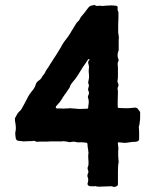

<svg xmlns="http://www.w3.org/2000/svg" viewBox="-20 -751 622 770"><path d="M40 -267Q46 -238 42 -223Q40 -217 43 -197Q45 -186 57 -186Q58 -186 61.5 -185.5Q65 -185 67 -185Q70 -184 76 -184Q80 -184 87 -184.5Q94 -185 98 -185H109Q116 -188 123 -184Q128 -181 138 -183H152H168Q177 -184 196 -184H228H230Q231 -185 232 -185Q237 -185 245.5 -183.5Q254 -182 258 -181Q265 -181 268 -182Q278 -184 286 -181Q290 -180 298 -180Q306 -181 315 -180Q318 -179 324 -179Q331 -179 331 -172Q331 -164 332 -160Q334 -150 334 -145Q336 -136 334 -132Q333 -125 335 -102Q335 -88 334 -86Q329 -76 333 -69Q336 -62 333 -56Q328 -46 333 -37Q335 -32 333 -22Q326 -4 346 -4H360Q362 -6 364 -4Q376 -1 392 -3H396Q400 -3 410 -3.5Q420 -4 425 -4Q429 -4 431 -3Q440 1 449 -5Q453 -7 453 -12V-43Q453 -49 453 -61Q453 -73 453.5 -83Q454 -93 456 -102Q456 -103 455.5 -106Q455 -109 455 -111Q455 -113 454.5 -119Q454 -125 454 -128V-144Q454 -151 455 -154Q455 -156 453 -173Q452 -177 453 -179Q454 -181 459 -180Q462 -180 469 -179Q476 -178 480 -178Q486 -178 497.5 -180Q509 -182 515 -182H523Q533 -185 534 -185Q535 -185 538 -192V-216Q538 -230 537 -237Q536 -243 538 -248Q540 -251 540 -259Q541 -263 541.5 -270Q542 -277 542 -281V-302L533 -314Q528 -321 517 -319Q489 -316 483 -317Q478 -317 470 -317.5Q462 -318 457 -318Q452 -318 452 -323V-345Q452 -351 452.5 -363.5Q453 -376 453 -383V-387Q450 -395 453 -402Q458 -410 452 -420Q450 -426 452 -432Q453 -434 453 -451V-479Q453 -481 452.5 -485Q452 -489 452 -491V-499Q454 -503 455 -506Q457 -510 455 -513Q448 -529 455 -547Q456 -548 456 -550V-589V-592Q458 -601 454 -621V-632V-654Q454 -658 454.5 -666Q455 -674 455 -678V-700V-703Q450 -709 452 -721Q452 -727 445 -728Q442 -728 433.5 -729Q425 -730 420 -729Q410 -729 390 -727Q388 -727 386 -727.5Q384 -728 382 -728H376Q369 -725 359 -731H357Q351 -729 350 -729Q341 -729 334 -720Q330 -715 321 -703Q312 -691 307 -686Q305 -684 302.5 -679.5Q300 -675 299 -673Q298 -670 294 -666Q289 -663 285 -656Q283 -653 277 -643Q271 -633 268 -628Q266 -626 264 -621.5Q262 -617 260 -615Q254 -606 253 -604Q234 -580 231 -574Q225 -562 211 -540Q208 -535 204.5 -529.5Q201 -524 196.5 -517.5Q192 -511 190 -507Q187 -503 181.5 -494Q176 -485 173 -480Q172 -479 170.5 -477Q169 -475 169 -474Q166 -471 164 -467Q159 -455 153 -449Q152 -448 150.5 -446Q149 -444 148 -441.5Q147 -439 146 -438Q142 -432 137 -429Q125 -422 122 -408Q121 -404 114 -393Q95 -370 89 -356Q87 -351 78 -335Q72 -323 68 -317Q65 -311 61 -307Q57 -305 50 -295Q48 -292 45 -286Q42 -280 40 -277ZM231 -316H210Q206 -316 204 -318Q203 -320 205 -325Q215 -337 220 -342Q226 -350 229 -355Q231 -360 238 -369Q238 -370 240 -372.5Q242 -375 243 -376Q253 -390 258 -398L260 -402Q261 -411 280 -432Q292 -448 297 -457Q300 -461 305 -470Q310 -479 313 -483Q315 -486 318.5 -490.5Q322 -495 323 -497Q325 -500 328 -504.5Q331 -509 332 -511L335 -514Q338 -514 339 -513Q339 -511 338 -510Q331 -504 335 -493Q338 -484 336 -473Q335 -465 337 -449Q338 -439 335 -428Q333 -421 334 -417Q339 -408 334 -398Q332 -391 335 -386Q339 -378 334 -368Q331 -362 334 -356Q338 -344 334 -326V-321Q334 -315 328 -315Q323 -315 313 -314.5Q303 -314 298 -314Q294 -314 286 -315Q278 -316 274 -316Q272 -316 267 -316.5Q262 -317 259 -317Q254 -316 245 -316Q236 -316 231 -315Z"/></svg>

Font: Gutenberg Clean
Style: Regular
Weight: 400
Designer: Nicola Manzari, Bruno Pierini
Foundry: Unio | Creative Solutions
Version: Version 1.001;PS 001.001;hotconv 1.0.88;makeotf.lib2.5.64775